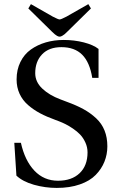

<svg xmlns="http://www.w3.org/2000/svg" viewBox="-20 -902 581 937"><path d="M118.2 -860.8 130.9 -881.8 237.8 -820.8Q264.2 -807.1 271 -807.1Q277.8 -807.1 304.2 -820.8L411.1 -881.8L423.8 -860.8L308.1 -747.1Q298.3 -737.8 294.7 -734.6Q291 -731.4 283.9 -727.3Q276.9 -723.1 271 -723.1Q265.1 -723.1 258.3 -727.1Q251.5 -731 247.8 -734.4Q244.1 -737.8 233.9 -747.1ZM49.8 -205.1H82Q101.1 -118.7 147.7 -69.3Q194.3 -20 263.2 -20Q330.1 -20 368.7 -56.9Q407.2 -93.8 407.2 -158.2Q407.2 -183.6 396.7 -206.5Q386.2 -229.5 371.3 -245.1Q356.4 -260.7 335.7 -274.7Q314.9 -288.6 299.8 -296.1Q284.7 -303.7 268.1 -310.1L250 -316.9Q208 -332 175.8 -349.1Q143.6 -366.2 116.7 -389.6Q89.8 -413.1 75.4 -444.6Q61 -476.1 61 -514.2Q61 -562 79.6 -599.6Q98.1 -637.2 130.4 -660.2Q162.6 -683.1 203.4 -695.1Q244.1 -707 291 -707Q342.3 -707 388.9 -695.1Q435.5 -683.1 460.9 -663.1V-522H430.2Q418 -598.1 381.1 -635Q344.2 -671.9 279.8 -671.9Q218.8 -671.9 185.3 -636.7Q151.9 -601.6 151.9 -544.9Q151.9 -502.4 186 -470Q220.2 -437.5 274.9 -417L307.1 -404.8Q354 -387.7 387.7 -369.1Q421.4 -350.6 449 -325Q476.6 -299.3 490.2 -265.1Q503.9 -231 503.9 -188Q503.9 -148.4 489.7 -113Q475.6 -77.6 447 -48.3Q418.5 -19 369.6 -2Q320.8 15.1 256.8 15.1Q200.7 15.1 146 -0.2Q91.3 -15.6 60.1 -44.9Z"/></svg>

Font: Heuristica
Style: Regular
Weight: 400
Version: Version 1.0.2